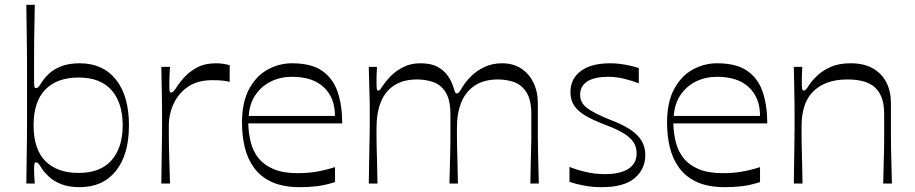

<svg xmlns="http://www.w3.org/2000/svg" viewBox="-20 -760 3789 795"><path d="M310 15Q265 15 233.5 2.5Q202 -10 183 -28Q164 -46 154 -61Q144 -78 139 -83Q134 -88 129 -88Q124 -88 122.5 -81Q121 -74 121 -55Q121 -44 122 -29.5Q123 -15 124 0H89Q90 -59 90.5 -106.5Q91 -154 91.5 -191.5Q92 -229 92 -260Q92 -291 92 -318.5Q92 -346 92 -373Q92 -400 92 -427Q92 -454 92 -484Q92 -514 91.5 -551Q91 -588 90.5 -634.5Q90 -681 89 -740H124Q124 -719 123 -680Q122 -641 121.5 -594Q121 -547 121 -503Q121 -459 121 -428Q121 -409 122.5 -402Q124 -395 129 -395Q134 -395 139 -400Q144 -405 154 -421Q164 -437 183 -455Q202 -473 233.5 -485.5Q265 -498 310 -498Q406 -498 460 -430.5Q514 -363 514 -241Q514 -120 460 -52.5Q406 15 310 15ZM306 -44Q396 -44 442 -96.5Q488 -149 488 -241Q488 -334 442 -386.5Q396 -439 306 -439Q216 -439 167.5 -389Q119 -339 119 -241Q119 -143 167.5 -93.5Q216 -44 306 -44Z M648 0Q649 -68 649.5 -109.5Q650 -151 650.5 -177Q651 -203 651 -222.5Q651 -242 651 -266Q651 -289 651 -308Q651 -327 650.5 -349Q650 -371 649.5 -402Q649 -433 648 -483H684Q683 -466 682 -449Q681 -432 681 -421Q681 -393 682 -385Q683 -377 689 -377Q694 -377 699.5 -383Q705 -389 716 -406Q725 -420 744.5 -441.5Q764 -463 796 -480.5Q828 -498 875 -498Q891 -498 906 -495.5Q921 -493 931 -490V-421Q919 -424 903.5 -426Q888 -428 859 -428Q799 -428 759.5 -401.5Q720 -375 699.5 -331.5Q679 -288 679 -239Q679 -215 679 -197.5Q679 -180 679.5 -157.5Q680 -135 681 -98.5Q682 -62 684 0Z M1223 15Q1153 15 1106.5 -6Q1060 -27 1032.5 -64.5Q1005 -102 993.5 -150Q982 -198 982 -252Q982 -337 1011.5 -391.5Q1041 -446 1088.5 -472Q1136 -498 1189 -498Q1270 -498 1315 -466Q1360 -434 1378.5 -378Q1397 -322 1397 -249H1008Q1009 -208 1018.5 -170.5Q1028 -133 1051 -104.5Q1074 -76 1113.5 -59.5Q1153 -43 1213 -43Q1254 -43 1290 -49Q1326 -55 1367 -68V-6Q1326 7 1292 11Q1258 15 1223 15ZM1367 -280Q1367 -355 1321 -398.5Q1275 -442 1189 -442Q1141 -442 1101.5 -422.5Q1062 -403 1037.5 -366.5Q1013 -330 1010 -280Z M1507 0Q1508 -55 1508.5 -92.5Q1509 -130 1509.5 -155.5Q1510 -181 1510.5 -199Q1511 -217 1511 -233Q1511 -249 1511 -269Q1511 -293 1511 -311.5Q1511 -330 1510.5 -351Q1510 -372 1509 -403Q1508 -434 1507 -483H1541Q1540 -468 1539.5 -454Q1539 -440 1539 -430Q1539 -402 1540 -393.5Q1541 -385 1546 -385Q1551 -385 1555 -390.5Q1559 -396 1570 -412Q1580 -427 1600 -447Q1620 -467 1650.5 -482.5Q1681 -498 1721 -498Q1765 -498 1792 -483Q1819 -468 1834 -446.5Q1849 -425 1856 -403Q1862 -383 1864.5 -378Q1867 -373 1872 -373Q1876 -373 1881 -378.5Q1886 -384 1896 -402Q1910 -424 1932.5 -446Q1955 -468 1987 -483Q2019 -498 2059 -498Q2104 -498 2137 -477Q2170 -456 2188.5 -418.5Q2207 -381 2207 -331Q2207 -287 2207 -255.5Q2207 -224 2207 -198Q2207 -172 2207.5 -145.5Q2208 -119 2209 -84.5Q2210 -50 2211 0H2176Q2177 -49 2177.5 -82Q2178 -115 2179 -139.5Q2180 -164 2180 -185Q2180 -206 2180 -230Q2180 -254 2180 -287Q2180 -346 2160 -377.5Q2140 -409 2109 -420Q2078 -431 2042 -431Q1985 -431 1947 -406.5Q1909 -382 1890.5 -337Q1872 -292 1872 -231Q1872 -211 1872 -195Q1872 -179 1872.5 -157Q1873 -135 1874 -98.5Q1875 -62 1876 0H1841Q1842 -49 1843 -82.5Q1844 -116 1844.5 -140Q1845 -164 1845 -185.5Q1845 -207 1845 -230.5Q1845 -254 1845 -287Q1845 -346 1825.5 -377.5Q1806 -409 1774.5 -420Q1743 -431 1707 -431Q1652 -431 1614.5 -408Q1577 -385 1558 -340Q1539 -295 1539 -231Q1539 -210 1539 -194Q1539 -178 1539.5 -156Q1540 -134 1541 -97.5Q1542 -61 1543 0Z M2338 -7V-69Q2367 -57 2405.5 -48Q2444 -39 2484 -39Q2548 -39 2582 -61Q2616 -83 2616 -125Q2616 -151 2603.5 -170.5Q2591 -190 2564 -207Q2537 -224 2492 -241Q2436 -262 2403.5 -281.5Q2371 -301 2356.5 -324Q2342 -347 2342 -378Q2342 -434 2385 -466Q2428 -498 2507 -498Q2526 -498 2546.5 -495.5Q2567 -493 2587.5 -488.5Q2608 -484 2625 -478V-415Q2597 -426 2564 -434Q2531 -442 2499 -442Q2442 -442 2412 -423Q2382 -404 2382 -367Q2382 -336 2408.5 -314.5Q2435 -293 2504 -265Q2555 -246 2587.5 -225Q2620 -204 2636 -178Q2652 -152 2652 -118Q2652 -60 2608 -22.5Q2564 15 2472 15Q2433 15 2398.5 8.5Q2364 2 2338 -7Z M2983 15Q2913 15 2866.5 -6Q2820 -27 2792.5 -64.5Q2765 -102 2753.5 -150Q2742 -198 2742 -252Q2742 -337 2771.5 -391.5Q2801 -446 2848.5 -472Q2896 -498 2949 -498Q3030 -498 3075 -466Q3120 -434 3138.5 -378Q3157 -322 3157 -249H2768Q2769 -208 2778.5 -170.5Q2788 -133 2811 -104.5Q2834 -76 2873.5 -59.5Q2913 -43 2973 -43Q3014 -43 3050 -49Q3086 -55 3127 -68V-6Q3086 7 3052 11Q3018 15 2983 15ZM3127 -280Q3127 -355 3081 -398.5Q3035 -442 2949 -442Q2901 -442 2861.5 -422.5Q2822 -403 2797.5 -366.5Q2773 -330 2770 -280Z M3267 0Q3268 -68 3268.5 -109.5Q3269 -151 3269.5 -177Q3270 -203 3270 -222.5Q3270 -242 3270 -266Q3270 -290 3270 -309Q3270 -328 3269.5 -349.5Q3269 -371 3268.5 -402.5Q3268 -434 3267 -483H3302Q3301 -466 3300.5 -453Q3300 -440 3300 -430Q3300 -402 3301 -393.5Q3302 -385 3308 -385Q3313 -385 3317.5 -390Q3322 -395 3333 -412Q3343 -427 3364 -447Q3385 -467 3419 -482.5Q3453 -498 3502 -498Q3557 -498 3594 -477Q3631 -456 3650 -419Q3669 -382 3669 -332Q3669 -288 3669 -256Q3669 -224 3669 -198Q3669 -172 3669.5 -145Q3670 -118 3671 -84Q3672 -50 3673 0H3637Q3638 -49 3639 -82Q3640 -115 3640.5 -139.5Q3641 -164 3641 -185Q3641 -206 3641 -230Q3641 -254 3641 -287Q3641 -332 3629 -360Q3617 -388 3596 -403.5Q3575 -419 3548 -425Q3521 -431 3489 -431Q3440 -431 3404.5 -417.5Q3369 -404 3345 -379Q3321 -354 3310 -318.5Q3299 -283 3299 -239Q3299 -215 3299 -197.5Q3299 -180 3299.5 -157.5Q3300 -135 3301 -98.5Q3302 -62 3303 0Z"/></svg>

Font: Ojuju
Style: Regular
Weight: 400
Designer: Chisaokwu Joboson, Mirko Velimirovic
Foundry: Udi Foundry
Version: Version 1.000